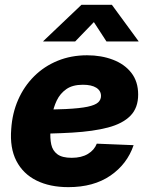

<svg xmlns="http://www.w3.org/2000/svg" viewBox="-20 -770 623 802"><path d="M265.6 11.7Q188 11.7 132.1 -16.1Q76.2 -43.9 48.3 -98.1Q20.5 -152.3 26.9 -231Q31.2 -297.4 55.9 -353.5Q80.6 -409.7 122.6 -451.4Q164.6 -493.2 220.7 -516.1Q276.9 -539.1 343.8 -539.1Q403.3 -539.1 451.9 -520.5Q500.5 -502 528.8 -465.6Q557.1 -429.2 557.1 -375Q557.1 -319.3 524.7 -286.4Q492.2 -253.4 430.9 -237.3Q369.6 -221.2 282 -216.1Q194.3 -210.9 83.5 -210.9L100.1 -311.5Q195.3 -311.5 254.6 -314.5Q314 -317.4 345.9 -324.2Q377.9 -331.1 389.9 -342.3Q401.9 -353.5 401.9 -369.1Q401.9 -391.1 382.1 -403.6Q362.3 -416 326.2 -416Q283.2 -416 257.1 -397.7Q231 -379.4 217 -350.1Q203.1 -320.8 197.8 -287.8Q192.4 -254.9 190.9 -226.1Q188.5 -192.4 194.1 -166.5Q199.7 -140.6 219.7 -125.7Q239.7 -110.8 279.3 -110.8Q320.3 -110.8 347.2 -127Q374 -143.1 384.3 -169.9L538.1 -163.6Q511.2 -84.5 441.2 -36.4Q371.1 11.7 265.6 11.7ZM293.9 -596.7H160.6V-598.1L320.3 -750H447.3L558.6 -598.1V-596.7H424.8L372.1 -677.7Z"/></svg>

Font: Inter 24pt ExtraBold
Style: Italic
Weight: 800
Italic angle: -9.3988°
Designer: Rasmus Andersson
Foundry: rsms
Version: Version 4.001;git-66647c0bb